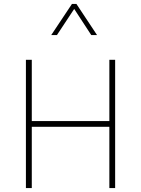

<svg xmlns="http://www.w3.org/2000/svg" viewBox="-20 -953 714 973"><path d="M471.7 -775.4H442.4L356 -907.7L268.6 -775.4H239.7L344.7 -933.1H367.2ZM534.2 -649.9H563.5V0H534.2V-310.5H141.1V0H111.3V-649.9H141.1V-339.4H534.2Z"/></svg>

Font: Estedad-FD Thin
Style: Regular
Weight: 100
Designer: Amin Abedi
Version: Version 7.3